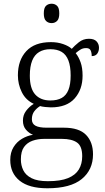

<svg xmlns="http://www.w3.org/2000/svg" viewBox="-20 -770 565 1030"><path d="M234 240Q136 240 85.5 199.5Q35 159 35 88Q35 48 52.5 19.5Q70 -9 98 -25.5Q126 -42 157 -47Q136 -55 119.5 -74Q103 -93 103 -123Q103 -153 120 -175.5Q137 -198 161 -213Q118 -233 97 -275.5Q76 -318 76 -366Q76 -447 121 -495.5Q166 -544 253 -544Q289 -544 319 -533.5Q349 -523 365 -508Q379 -524 402.5 -543Q426 -562 457 -562Q485 -562 498 -548Q511 -534 511 -514Q511 -495 501.5 -482Q492 -469 472 -469Q472 -488 466 -500Q460 -512 442 -512Q425 -512 412.5 -504.5Q400 -497 386 -485Q402 -465 412.5 -435.5Q423 -406 423 -364Q423 -290 380.5 -242Q338 -194 253 -194Q241 -194 222.5 -196Q204 -198 195 -201Q177 -190 164 -173Q151 -156 151 -130Q151 -106 170.5 -95.5Q190 -85 230 -85H323Q404 -85 441.5 -46.5Q479 -8 479 58Q479 141 418.5 190.5Q358 240 234 240ZM237 202Q305 202 345 185.5Q385 169 403 139Q421 109 421 68Q421 14 393 -5.5Q365 -25 312 -25H217Q183 -25 154.5 -15Q126 -5 109 18.5Q92 42 92 85Q92 117 105 143.5Q118 170 149.5 186Q181 202 237 202ZM250 -231Q287 -231 311 -244.5Q335 -258 347 -287.5Q359 -317 359 -365Q359 -414 347 -445.5Q335 -477 311 -491.5Q287 -506 250 -506Q215 -506 190 -491Q165 -476 152.5 -444.5Q140 -413 140 -364Q140 -295 169 -263Q198 -231 250 -231ZM257 -646Q239 -646 227 -657.5Q215 -669 215 -698Q215 -728 227 -739Q239 -750 257 -750Q274 -750 286 -739Q298 -728 298 -698Q298 -669 286 -657.5Q274 -646 257 -646Z"/></svg>

Font: Noto Serif Gujarati Light
Style: Regular
Weight: 300
Version: Version 2.102